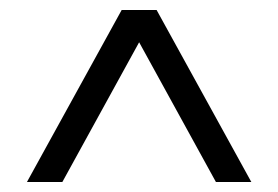

<svg xmlns="http://www.w3.org/2000/svg" viewBox="-20 -710 558 385"><path d="M34 -345 224 -690H294L484 -345H413L241 -658H277L105 -345Z"/></svg>

Font: Platypi Light ExtraBold
Style: Regular
Weight: 800
Version: Version 1.200